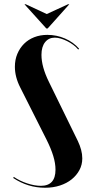

<svg xmlns="http://www.w3.org/2000/svg" viewBox="-20 -873 426 903"><path d="M241 -75Q241 -105 230.5 -139.5Q220 -174 199 -216L75 -462Q50 -511 50 -559Q50 -592 61.5 -619.5Q73 -647 93 -667Q113 -687 141 -698Q169 -709 203 -709Q246 -709 285.5 -692Q325 -675 352 -644L348 -640Q338 -652 324.5 -662Q311 -672 296 -679.5Q281 -687 266 -691.5Q251 -696 238 -696Q209 -696 192 -674.5Q175 -653 175 -615Q175 -559 210 -488L346 -210Q356 -189 361.5 -168.5Q367 -148 367 -128Q367 -98 353.5 -73Q340 -48 317 -29.5Q294 -11 262 -0.5Q230 10 192 10Q111 10 42 -36L45 -41Q73 -22 108 -10.5Q143 1 172 1Q241 1 241 -75ZM101 -853 200 -807 300 -853H306L204 -739H198L95 -853Z"/></svg>

Font: Moniqa Black Display
Style: Regular
Weight: 900
Designer: Rajesh Rajput
Foundry: Rajesh Rajput
Version: Version 1.000